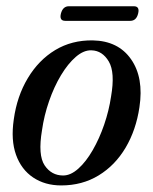

<svg xmlns="http://www.w3.org/2000/svg" viewBox="-20 -570 478 599"><path d="M269.5 -444Q349 -442.5 389 -385Q429 -327.5 415 -235.5Q404.5 -164.5 371.8 -109.2Q339 -54 287.8 -22.8Q236.5 8.5 171 8.5Q120.5 8.5 83.5 -16.2Q46.5 -41 30 -87Q13.5 -133 23 -197.5Q33 -270 66.8 -326.2Q100.5 -382.5 152.2 -413.8Q204 -445 269.5 -444ZM177 -22.5Q200.5 -22.5 224.5 -44Q248.5 -65.5 269.2 -101.5Q290 -137.5 305 -181.2Q320 -225 326.5 -269Q339.5 -344 319.5 -378Q299.5 -412 265.5 -413Q241.5 -414 216.8 -392.8Q192 -371.5 170.2 -335.2Q148.5 -299 133 -254.2Q117.5 -209.5 111 -163.5Q98 -86 119.2 -54.2Q140.5 -22.5 177 -22.5ZM170 -527.5Q176 -550.5 195 -550.5H397.5Q416.5 -550.5 411 -528Q405.5 -505 386.5 -505H183.5Q164.5 -505 170 -527.5Z"/></svg>

Font: Fraunces 144pt S050
Style: Italic
Weight: 400
Italic angle: -16°
Version: Version 1.000; ttfautohint (v1.8.3)